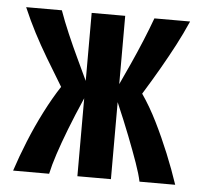

<svg xmlns="http://www.w3.org/2000/svg" viewBox="-44 -571 647 616"><g transform="rotate(5 280.0 -263.0)"><path d="M20 0Q35 -46 55.5 -96.5Q76 -147 100.5 -195Q125 -243 150 -281Q120 -330 96.5 -369.5Q73 -409 53.5 -446.5Q34 -484 16 -526H131Q143 -492 160 -452.5Q177 -413 195 -375Q213 -337 227 -307V-526H335V-306Q349 -336 366.5 -374.5Q384 -413 400.5 -453Q417 -493 429 -526H544Q526 -485 506 -447Q486 -409 463 -369Q440 -329 411 -282Q438 -243 461.5 -195.5Q485 -148 505.5 -98Q526 -48 542 0H427Q422 -24 409.5 -59.5Q397 -95 378.5 -142.5Q360 -190 335 -248V0H227V-251Q202 -194 184 -147.5Q166 -101 154 -64.5Q142 -28 136 0Z"/></g></svg>

Font: Ubuntu Sans Mono
Style: Bold
Weight: 700
Monospace: yes
Designer: Dalton Maag Ltd
Foundry: Dalton Maag Ltd
Version: Version 1.006